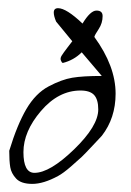

<svg xmlns="http://www.w3.org/2000/svg" viewBox="-20 -450 325 476"><path d="M213.9 -358.4Q266.6 -286.1 266.6 -217.8Q266.6 -157.2 232.4 -113.3Q229.5 -110.4 210 -89.4Q190.4 -68.4 182.6 -61Q174.8 -53.7 155.8 -37.1Q136.7 -20.5 124 -13.7Q87.9 5.9 60.1 5.9Q32.2 5.9 20 -7.3Q7.8 -20.5 5.4 -35.6Q2.9 -50.8 2.9 -76.2Q22.5 -140.6 45.4 -179.7Q68.4 -218.8 100.6 -235.8Q132.8 -252.9 159.2 -257.3Q185.5 -261.7 232.4 -261.7L182.6 -320.3Q163.1 -300.8 135.7 -293.9Q132.8 -294.9 130.9 -300.3Q128.9 -305.7 132.8 -312Q136.7 -318.4 147.5 -332.5Q158.2 -346.7 159.2 -347.7L119.1 -396.5Q113.3 -410.2 113.3 -418.9Q113.3 -429.7 124 -429.7Q144.5 -429.7 184.6 -391.6Q204.1 -423.8 219.2 -423.8Q234.4 -423.8 234.4 -410.2Q234.4 -392.6 224.6 -377.9Q214.8 -363.3 213.9 -358.4ZM65.4 -21.5Q103.5 -21.5 163.6 -79.6Q223.6 -137.7 223.6 -178.7Q223.6 -203.1 213.4 -214.4Q203.1 -225.6 179.7 -225.6Q125 -225.6 81.5 -174.8Q38.1 -124 38.1 -72.8Q38.1 -21.5 65.4 -21.5Z"/></svg>

Font: Dawning of a New Day
Style: Regular
Weight: 400
Designer: Kimberly Geswein
Foundry: Kimberly Geswein
Version: Version 1.002 2010